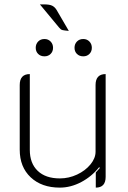

<svg xmlns="http://www.w3.org/2000/svg" viewBox="-20 -847 582 876"><path d="M462 -40Q462 9 417 9V-60L435 -80L433 -85Q399 -42 351 -16.5Q303 9 253 9Q170 9 120 -38Q70 -85 70 -164V-459Q70 -509 116 -509V-163Q116 -102 152 -67.5Q188 -33 253 -33Q294 -33 331.5 -50.5Q369 -68 392.5 -96.5Q416 -125 416 -155V-459Q416 -509 462 -509ZM249 -722 162 -827H181Q206 -827 218 -821Q230 -815 238 -802L294 -706Q271 -708 264 -710Q257 -712 249 -722ZM143 -629Q143 -646 154 -657.5Q165 -669 183 -669Q200 -669 211 -657.5Q222 -646 222 -629Q222 -612 211 -601Q200 -590 183 -590Q165 -590 154 -601Q143 -612 143 -629ZM320 -629Q320 -646 331 -657.5Q342 -669 360 -669Q377 -669 388 -657.5Q399 -646 399 -629Q399 -612 388 -601Q377 -590 360 -590Q342 -590 331 -601Q320 -612 320 -629Z"/></svg>

Font: K2D Thin
Style: Regular
Weight: 100
Designer: Katatrad Aksorn Co.,Ltd.
Foundry: Cadson Demak Co.,Ltd.
Version: Version 1.000; ttfautohint (v1.6)